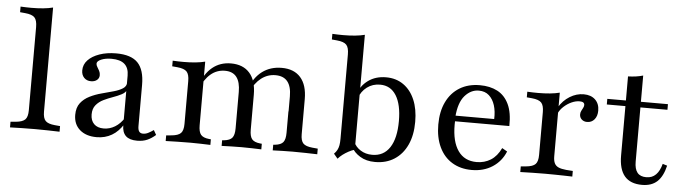

<svg xmlns="http://www.w3.org/2000/svg" viewBox="-43 -803 3518 987"><g transform="rotate(5 1715.5 -309.5)"><path d="M157.3 -2.4Q119.4 -2.4 89.9 -1.6Q60.5 -0.8 29 0V-29L56.5 -31.5Q91.1 -34.7 104.4 -48.4Q117.7 -62.1 117.7 -96V-206.5H196V-96Q196 -62.1 209.3 -48.4Q222.6 -34.7 257.3 -31.5L284.7 -29V0Q253.2 -0.8 223.8 -1.6Q194.4 -2.4 157.3 -2.4ZM117.7 -206.5V-525Q117.7 -560.5 104.4 -574.6Q91.1 -588.7 55.6 -591.9L29 -594.4V-623.4Q45.2 -622.6 58.1 -622.2Q71 -621.8 84.7 -621.8Q117.7 -621.8 146 -624.6Q174.2 -627.4 196 -633.1V-623.4V-206.5Z M608.1 -206.5V-317.7Q608.1 -357.3 585.9 -377Q563.7 -396.8 518.5 -396.8Q487.1 -396.8 465.3 -387.5Q443.5 -378.2 443.5 -365.3Q443.5 -357.3 449.2 -348.4Q454.8 -339.5 460.1 -329.4Q465.3 -319.4 465.3 -307.3Q465.3 -291.9 453.6 -282.3Q441.9 -272.6 422.6 -272.6Q400.8 -272.6 387.1 -286.7Q373.4 -300.8 373.4 -324.2Q373.4 -354.8 394.8 -377.4Q416.1 -400 454 -413.3Q491.9 -426.6 540.3 -426.6Q616.9 -426.6 651.6 -390.7Q686.3 -354.8 686.3 -276.6V-206.5ZM476.6 11.3Q421.8 11.3 389.5 -16.9Q357.3 -45.2 357.3 -93.5Q357.3 -131.5 375.4 -154.8Q393.5 -178.2 422.2 -192.3Q450.8 -206.5 483.1 -214.9Q515.3 -223.4 544 -231.5Q572.6 -239.5 590.7 -251.2Q608.9 -262.9 608.9 -283.1L612.1 -245.2Q605.6 -229.8 586.3 -219.8Q566.9 -209.7 542.7 -201.2Q518.5 -192.7 495.2 -181.5Q471.8 -170.2 456.5 -151.6Q441.1 -133.1 441.1 -103.2Q441.1 -71.8 458.9 -54Q476.6 -36.3 508.9 -36.3Q539.5 -36.3 566.9 -52.8Q594.4 -69.4 615.3 -102.4L614.5 -70.2Q589.5 -29 554.8 -8.9Q520.2 11.3 476.6 11.3ZM686.3 -64.5Q686.3 -45.2 692.7 -36.3Q699.2 -27.4 712.9 -27.4Q726.6 -27.4 739.9 -34.3Q753.2 -41.1 766.9 -50.8L780.6 -26.6Q759.7 -8.1 737.5 1.6Q715.3 11.3 685.5 11.3Q646 11.3 627 -6.9Q608.1 -25 608.1 -62.1V-206.5H686.3Z M960.5 -2.4Q922.6 -2.4 893.1 -1.6Q863.7 -0.8 832.3 0V-29L859.7 -31.5Q894.4 -34.7 907.7 -48.4Q921 -62.1 921 -96V-206.5H999.2V-96Q999.2 -62.1 1010.9 -47.6Q1022.6 -33.1 1053.2 -29.8L1062.9 -29V0Q1037.1 -0.8 1013.3 -1.6Q989.5 -2.4 960.5 -2.4ZM921 -206.5V-316.9Q921 -351.6 907.7 -365.7Q894.4 -379.8 858.9 -383.1L832.3 -385.5V-414.5Q848.4 -413.7 861.3 -413.3Q874.2 -412.9 887.9 -412.9Q921 -412.9 949.2 -415.7Q977.4 -418.5 999.2 -424.2V-414.5V-206.5ZM1184.7 -206.5V-283.9Q1184.7 -334.7 1164.9 -360.5Q1145.2 -386.3 1104.8 -386.3Q1062.9 -386.3 1031 -359.3Q999.2 -332.3 975.8 -277.4L971.8 -294.4Q996.8 -361.3 1036.7 -394Q1076.6 -426.6 1132.3 -426.6Q1195.2 -426.6 1229 -387.9Q1262.9 -349.2 1262.9 -276.6V-206.5ZM1223.4 -2.4Q1194.4 -2.4 1170.6 -1.6Q1146.8 -0.8 1121 0V-29L1130.6 -29.8Q1161.3 -33.1 1173 -47.6Q1184.7 -62.1 1184.7 -96V-206.5H1262.9V-96Q1262.9 -62.1 1274.6 -47.6Q1286.3 -33.1 1316.9 -29.8L1325.8 -29V0Q1300.8 -0.8 1277 -1.6Q1253.2 -2.4 1223.4 -2.4ZM1448.4 -206.5V-283.9Q1448.4 -334.7 1427.8 -360.5Q1407.3 -386.3 1365.3 -386.3Q1325 -386.3 1292.3 -361.3Q1259.7 -336.3 1237.1 -287.1L1229 -303.2Q1252.4 -364.5 1294.4 -395.6Q1336.3 -426.6 1394.4 -426.6Q1458.1 -426.6 1491.9 -387.9Q1525.8 -349.2 1525.8 -276.6V-206.5ZM1487.1 -2.4Q1457.3 -2.4 1433.5 -1.6Q1409.7 -0.8 1384.7 0V-29L1393.5 -29.8Q1424.2 -33.1 1435.9 -47.6Q1447.6 -62.1 1447.6 -96V-206.5H1525.8V-96Q1525.8 -62.1 1539.1 -48.4Q1552.4 -34.7 1587.1 -31.5L1614.5 -29V0Q1583.1 -0.8 1553.6 -1.6Q1524.2 -2.4 1487.1 -2.4Z M1933.1 -425Q1984.7 -425 2022.6 -398.4Q2060.5 -371.8 2081 -323.8Q2101.6 -275.8 2101.6 -209.7Q2101.6 -141.1 2078.6 -91.1Q2055.6 -41.1 2013.3 -13.7Q1971 13.7 1913.7 13.7Q1867.7 13.7 1835.9 -6Q1804 -25.8 1791.9 -51.6L1800 -79Q1809.7 -54.8 1835.5 -38.3Q1861.3 -21.8 1896 -21.8Q1954.8 -21.8 1986.3 -69.8Q2017.7 -117.7 2017.7 -206.5Q2017.7 -291.9 1988.7 -338.3Q1959.7 -384.7 1905.6 -384.7Q1866.9 -384.7 1837.9 -362.9Q1808.9 -341.1 1796.8 -304.8L1788.7 -324.2Q1802.4 -369.4 1840.7 -397.2Q1879 -425 1933.1 -425ZM1726.6 -206.5V-525Q1726.6 -560.5 1713.3 -574.6Q1700 -588.7 1664.5 -591.9L1637.9 -594.4V-623.4Q1654 -622.6 1666.9 -622.2Q1679.8 -621.8 1693.5 -621.8Q1726.6 -621.8 1754.8 -624.6Q1783.1 -627.4 1804.8 -633.1V-623.4V-206.5ZM1804.8 -40.3Q1788.7 -35.5 1773 -27Q1757.3 -18.5 1744 -8.5Q1730.6 1.6 1720.2 13.7L1700 -10.5Q1710.5 -21 1716.1 -31.9Q1721.8 -42.7 1724.2 -56.5Q1726.6 -70.2 1726.6 -89.5V-206.5H1804.8V0Z M2412.1 11.3Q2354 11.3 2310.9 -14.9Q2267.7 -41.1 2244.4 -90.3Q2221 -139.5 2221 -206.5Q2221 -274.2 2244.8 -323.4Q2268.5 -372.6 2312.5 -399.6Q2356.5 -426.6 2416.9 -426.6Q2469.4 -426.6 2507.7 -406.5Q2546 -386.3 2566.5 -343.1Q2587.1 -300 2585.5 -230.6H2272.6L2271.8 -259.7H2504.8Q2506.5 -299.2 2496.8 -330.2Q2487.1 -361.3 2466.5 -379.8Q2446 -398.4 2413.7 -398.4Q2372.6 -398.4 2341.5 -362.9Q2310.5 -327.4 2304.8 -252.4L2306.5 -250.8Q2305.6 -241.9 2305.2 -232.3Q2304.8 -222.6 2304.8 -212.1Q2304.8 -125.8 2337.9 -78.6Q2371 -31.5 2433.9 -31.5Q2474.2 -31.5 2506.5 -51.6Q2538.7 -71.8 2558.9 -114.5L2585.5 -99.2Q2564.5 -47.6 2519 -18.1Q2473.4 11.3 2412.1 11.3Z M2790.3 -2.4Q2752.4 -2.4 2723 -1.6Q2693.5 -0.8 2662.1 0V-29L2689.5 -31.5Q2724.2 -34.7 2737.5 -48.4Q2750.8 -62.1 2750.8 -96V-206.5H2829V-96Q2829 -73.4 2835.5 -60.1Q2841.9 -46.8 2856.5 -40.3Q2871 -33.9 2896 -31.5L2930.6 -29V0Q2908.1 -0.8 2885.9 -1.2Q2863.7 -1.6 2840.7 -2Q2817.7 -2.4 2790.3 -2.4ZM2750.8 -206.5V-316.9Q2750.8 -351.6 2737.5 -365.7Q2724.2 -379.8 2688.7 -383.1L2662.1 -385.5V-414.5Q2678.2 -413.7 2691.1 -413.3Q2704 -412.9 2717.7 -412.9Q2750.8 -412.9 2779 -415.7Q2807.3 -418.5 2829 -424.2V-414.5V-206.5ZM2981.5 -286.3Q2964.5 -286.3 2953.6 -296.4Q2942.7 -306.5 2942.7 -321.8Q2942.7 -332.3 2947.2 -340.7Q2951.6 -349.2 2955.6 -356.9Q2959.7 -364.5 2959.7 -371.8Q2959.7 -388.7 2934.7 -388.7Q2914.5 -388.7 2893.1 -379Q2871.8 -369.4 2853.6 -352.8Q2835.5 -336.3 2826.6 -316.1L2824.2 -346.8Q2846.8 -384.7 2881 -405.6Q2915.3 -426.6 2952.4 -426.6Q2990.3 -426.6 3012.1 -405.6Q3033.9 -384.7 3033.9 -349.2Q3033.9 -321 3019.4 -303.6Q3004.8 -286.3 2981.5 -286.3Z M3291.1 11.3Q3230.6 11.3 3200.8 -23.8Q3171 -58.9 3171 -129.8V-206.5H3248.4V-104.8Q3248.4 -66.9 3263.3 -48.4Q3278.2 -29.8 3309.7 -29.8Q3339.5 -29.8 3358.9 -49.2Q3378.2 -68.5 3387.9 -105.6L3411.3 -98.4Q3398.4 -42.7 3369.4 -15.7Q3340.3 11.3 3291.1 11.3ZM3171 -206.5V-537.9Q3193.5 -538.7 3212.9 -541.5Q3232.3 -544.4 3248.4 -549.2V-206.5ZM3075 -384.7V-413.7H3387.9V-384.7Z"/></g></svg>

Font: Playfair 5pt SemiExpanded Light
Style: Regular
Weight: 400
Version: Version 2.203